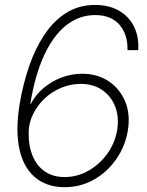

<svg xmlns="http://www.w3.org/2000/svg" viewBox="-20 -757 600 786"><path d="M243.7 9.3Q192.9 9.3 152.8 -11.5Q112.8 -32.2 87.2 -74.2Q61.5 -116.2 54 -180.7Q46.4 -245.1 60.5 -332Q74.2 -412.6 99.1 -485.4Q124 -558.1 161.6 -614.7Q199.2 -671.4 251 -704.1Q302.7 -736.8 369.1 -736.8Q425.8 -736.8 466.6 -713.6Q507.3 -690.4 528.3 -648.7Q549.3 -606.9 545.9 -551.8H502Q503.4 -615.7 469.2 -655.5Q435.1 -695.3 369.1 -695.3Q304.2 -695.3 251.2 -653.6Q198.2 -611.8 160.6 -530.5Q123 -449.2 104 -331.1L106 -331.5Q125 -368.2 157.7 -396Q190.4 -423.8 231.4 -439.5Q272.5 -455.1 316.4 -455.1Q377.9 -455.1 424.1 -424.8Q470.2 -394.5 492.2 -342Q514.2 -289.6 503.4 -223.1Q493.2 -159.7 456.8 -106.7Q420.4 -53.7 365.5 -22.2Q310.5 9.3 243.7 9.3ZM244.1 -32.2Q296.4 -32.2 342 -58.1Q387.7 -84 419.2 -127.7Q450.7 -171.4 459.5 -224.1Q468.3 -277.3 451.7 -320.3Q435.1 -363.3 398.4 -388.4Q361.8 -413.6 310.5 -413.6Q269.5 -413.6 231.4 -397.9Q193.4 -382.3 163.6 -354.5Q133.8 -326.7 116 -291Q98.1 -255.4 97.2 -215.3Q96.7 -158.2 114.3 -117.2Q131.8 -76.2 165 -54.2Q198.2 -32.2 244.1 -32.2Z"/></svg>

Font: Inter 24pt ExtraLight
Style: Italic
Weight: 250
Italic angle: -9.3988°
Version: Version 4.001;git-66647c0bb